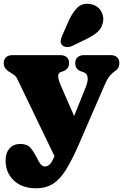

<svg xmlns="http://www.w3.org/2000/svg" viewBox="-21 -778 661 1031"><path d="M404.5 -7.5Q367 79 334.2 132Q301.5 185 263.5 209Q225.5 233 173 233Q97.5 233 53.2 191.2Q9 149.5 9 84Q9 43.5 30 19.2Q51 -5 88 -5Q125.5 -5 142.8 15.8Q160 36.5 176 67.5L187 88.5Q201.5 116 220 116Q233 116 245.2 105.2Q257.5 94.5 271.5 60.5L74 -349.5Q64 -370.5 51.5 -377.8Q39 -385 24.5 -395Q-1 -412.5 -1 -439Q-1 -459.5 11.8 -470.8Q24.5 -482 46 -482H303Q325 -482 337.5 -470.8Q350 -459.5 350 -439Q350 -407 317 -395L303 -390Q278.5 -381 306 -318L377 -155L439.5 -310Q453 -344 449.2 -364Q445.5 -384 428 -390L414 -395Q383 -406 383 -439Q383 -459.5 395.8 -470.8Q408.5 -482 430 -482H573Q595 -482 607.5 -470.8Q620 -459.5 620 -439Q620 -426 614.8 -415.2Q609.5 -404.5 595.5 -395.5Q581 -386 567.8 -369.8Q554.5 -353.5 540.5 -321ZM348 -666Q368 -711 394.8 -737.2Q421.5 -763.5 464.5 -756Q501.5 -749.5 519.8 -721.2Q538 -693 532.5 -661.5Q527 -631 507 -610.5Q487 -590 445 -569.5L367 -531.5Q353 -525 337.5 -525.5Q322 -526 313 -535.5Q303 -546.5 305 -559.8Q307 -573 313.5 -588Z"/></svg>

Font: Fraunces 9pt S100 Black
Style: Regular
Weight: 900
Version: Version 1.000; ttfautohint (v1.8.3)